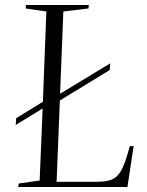

<svg xmlns="http://www.w3.org/2000/svg" viewBox="-20 -750 590 770"><path d="M53 0 55 -14 139 -26 151 -315 43 -249 45 -276 152 -342 166 -704 83 -716 84 -730H336L335 -716L234 -704L221 -374L422 -496L420 -469L220 -347L207 -21H367Q401 -21 423 -28Q445 -35 460 -56.5Q475 -78 488 -121L501 -164H516L491 0Z"/></svg>

Font: Literata 72pt Light
Style: Italic
Weight: 300
Italic angle: -2°
Designer: Latin by Veronika Burian and Jose Scaglione. Greek by Irene Vlachou. Cyrillic by Vera Evstafieva
Foundry: TypeTogether
Version: Version 3.002